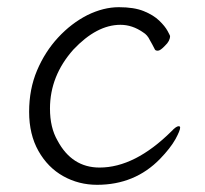

<svg xmlns="http://www.w3.org/2000/svg" viewBox="-20 -501 570 534"><path d="M250 13Q199 13 156 -11Q113 -35 87 -81Q61 -127 61 -190Q61 -253 83 -305Q105 -357 141.5 -396.5Q178 -436 223 -459Q268 -481 310.5 -481Q353 -481 380 -470Q407 -459 423 -443.5Q439 -428 446 -415Q452 -404 453 -401Q453 -387 439 -374Q426 -360 419 -360Q413 -360 411 -363Q404 -377 397 -389Q390 -404 378 -411Q348 -432 315 -432Q249 -432 184 -363Q119 -290 119 -199Q119 -146 140 -110Q180 -35 257 -35Q355 -35 457 -136Q470 -150 477 -150Q481 -150 481 -146Q481 -138 468 -114Q454 -89 425 -59Q355 13 250 13Z"/></svg>

Font: LXGW WenKai TC Light
Style: Regular
Weight: 300
Designer: LXGW / Fontworks Inc.
Foundry: LXGW / Fontworks Inc.
Version: Version 1.330